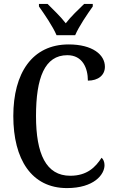

<svg xmlns="http://www.w3.org/2000/svg" viewBox="-20 -951 588 981"><path d="M269 -771H364C383 -816 427 -880 454 -918V-931H410C380 -902 342 -866 316 -832C290 -866 252 -902 223 -931H179V-918C206 -880 250 -816 269 -771ZM322 10C460 10 514 -59 514 -107C514 -123 508 -138 499 -145C468 -97 425 -53 339 -53C215 -53 164 -165 164 -358C164 -553 208 -669 324 -669C402 -669 429 -603 429 -539C482 -539 516 -567 516 -610C516 -672 452 -724 331 -724C144 -724 48 -577 48 -358C48 -137 141 10 322 10Z"/></svg>

Font: Noto Serif Bengali Condensed Medium
Style: Regular
Weight: 500
Width: 3
Designer: Juan Bruce, Universal Thirst, Indian Type Foundry and the Monotype Design Team.
Foundry: Monotype Imaging Inc.
Version: Version 2.003